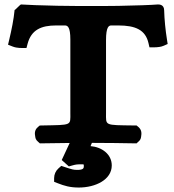

<svg xmlns="http://www.w3.org/2000/svg" viewBox="-20 -640 780 860"><path d="M355.4 106C355.4 113.7 352.3 121 326.4 121C308.7 121 302.2 118.8 271.3 108.6L254.5 103L241.8 114.3C229.4 125.4 222.4 141.3 222.4 158V174.3L239.1 180.9C267.8 192.2 293.5 200 333.1 200C407.4 200 480.6 165.1 480.6 101C480.6 50.7 436.1 18.6 385.6 14.5L391.6 0C463.3 0.1 527.7 1.1 579.5 2L591.4 2.2L599.8 -5.3C610.6 -14.1 611.3 -22.5 612.2 -28.8C613.7 -39.7 616.8 -56.9 599.8 -71.3L591.8 -77.9L580.5 -78C446 -79.8 454.9 -76.4 454.9 -134.6V-460.3C454.9 -519.9 467.6 -526 478.4 -526H509.7C587.8 -526 631.4 -505.6 645 -447.3L649.5 -428H669.3C676.3 -428 684.4 -428.3 692.8 -429.6C699.5 -430.5 706.3 -432 713.5 -435.2L731 -443L728 -461.9C721.2 -504.8 716.3 -552.5 715.3 -593.3C715.3 -620.3 692.8 -620 687.3 -620H686.2L685.1 -619.9C661.7 -617.8 585.9 -615 510.3 -613.7C483.6 -613.3 457.6 -613 434.8 -613H338.7C309.6 -613 273.7 -613.5 237.4 -614.2C167.7 -615.6 100 -618.1 76.3 -619.9L75.3 -620H74.3C70 -620 48.7 -595 45.4 -595.3C41.6 -554.4 31.9 -506.2 21 -460.8L16 -439.8L36.1 -431.8C41.4 -429.7 46.7 -428.2 51.9 -427.2C61.4 -425.4 70.7 -425 79.3 -425H98.6L103.5 -443.6C120.1 -506.7 165 -526 231.4 -526H270.5C283 -526 295.1 -519.3 295.1 -463V-134.6C295.1 -76.6 304.2 -80.8 169.2 -78L158 -77.8L150.2 -71.3C132.9 -56.9 135.9 -39.7 137.7 -28.8C138.7 -22.5 139.4 -14.1 150.2 -5.3L158.6 2.2L170.5 2C205.3 1.4 245.7 0.8 292.1 0.4L256.5 76.8L288.4 105.4L304.5 100.9C320.1 96.5 325.9 96 346.5 96C355.8 96 355.4 94.5 355.4 106Z"/></svg>

Font: Linux Libertine Mono O 
Style: Mono Bold
Weight: 400
Designer: Philipp H. Poll
Foundry: Philipp H. Poll
Version: Version 5.1.7